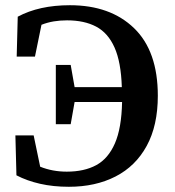

<svg xmlns="http://www.w3.org/2000/svg" viewBox="-20 -700 669 736"><path d="M43 -28 39 -181H109L134 -61Q181 -42 236 -42Q303 -42 349 -67Q395 -92 420.5 -150.5Q446 -209 448 -309H266L251 -224H194V-451H251L266 -366H447Q444 -462 419 -518Q394 -574 348.5 -598Q303 -622 237 -622Q210 -622 186 -618Q162 -614 139 -605L114 -483H44L48 -636Q130 -680 248 -680Q403 -680 494 -592Q585 -504 585 -333Q585 -219 542.5 -141Q500 -63 423 -23.5Q346 16 244 16Q184 16 133.5 4.5Q83 -7 43 -28Z"/></svg>

Font: Source Serif 4 SmText Semibold
Style: Regular
Weight: 600
Designer: Frank Grießhammer
Foundry: Adobe
Version: Version 4.005;hotconv 1.1.0;makeotfexe 2.6.0